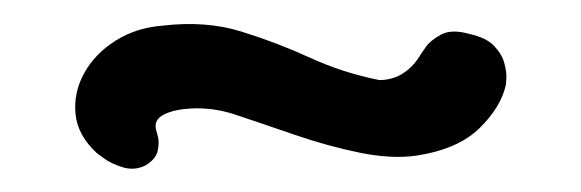

<svg xmlns="http://www.w3.org/2000/svg" viewBox="-20 -401 493 163"><path d="M103.4 -260.5Q94.2 -256 84.5 -258.9Q74.8 -261.8 68.5 -266.4Q62.2 -271 62.2 -271Q45.8 -286.2 44.1 -304.3Q42.4 -322.4 51.4 -338.8Q60.4 -355.2 78 -366.4Q95.6 -377.5 117.8 -379.2Q154.9 -383.6 184.9 -374.2Q215 -364.9 243.2 -352Q271.4 -339.1 302.2 -333Q314 -333.2 322.7 -339.1Q331.4 -344.9 337.2 -354.9Q337.2 -354.9 341.3 -360.8Q345.4 -366.8 354.4 -371.6Q363.4 -376.5 378.4 -372.2Q392.9 -369 399.4 -362.1Q406 -355.2 408.1 -347.6Q410.2 -339.9 409.9 -334.5Q409.5 -329.1 409.5 -329.1Q405.4 -310.2 387.1 -292.2Q368.8 -274.2 333 -268.8Q312.4 -265.9 285.2 -271.4Q258 -277 230.4 -286.5Q202.8 -296 177.6 -304.4Q161.2 -309.4 145.2 -309Q129.1 -308.6 119.6 -304Q110.1 -299.4 112.6 -290.5Q112.6 -290.5 114 -285.3Q115.4 -280.1 113.9 -273.1Q112.5 -266 103.4 -260.5Z"/></svg>

Font: Sour Gummy Black
Style: Regular
Weight: 900
Version: Version 1.000